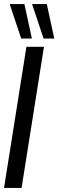

<svg xmlns="http://www.w3.org/2000/svg" viewBox="-23 -932 289 952"><path d="M-3 0 108 -700H195L84 0ZM82 -741 25 -912H98L135 -741ZM193 -741 136 -912H209L246 -741Z"/></svg>

Font: Georama Condensed Medium
Style: Italic
Weight: 500
Width: 3
Italic angle: -9°
Designer: Jean-Baptiste Levee
Foundry: Production Type
Version: Version 1.000